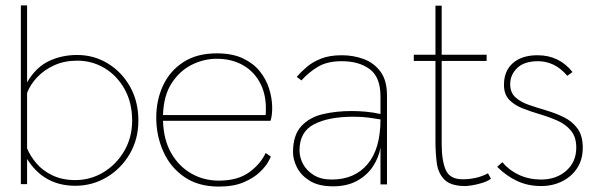

<svg xmlns="http://www.w3.org/2000/svg" viewBox="-20 -681 2189 709"><path d="M57 -661H80V-377Q113 -433 160.5 -455.5Q208 -478 265 -478Q327 -478 378.5 -446.5Q430 -415 460.5 -360.5Q491 -306 491 -236Q491 -167 459 -112.5Q427 -58 374 -26.5Q321 5 258 5Q142 5 80 -94V-1H57ZM265 -457Q218 -457 180.5 -440Q143 -423 117.5 -396Q92 -369 80 -338V-133Q91 -106 114 -78.5Q137 -51 173.5 -33.5Q210 -16 258 -16Q314 -16 361.5 -44.5Q409 -73 438.5 -123Q468 -173 468 -236Q468 -302 440 -352Q412 -402 366 -429.5Q320 -457 265 -457Z M980 -103Q980 -101 970.5 -83.5Q961 -66 939 -45Q917 -24 880 -8Q843 8 788 8Q713 8 661.5 -27Q610 -62 583.5 -120.5Q557 -179 557 -247Q557 -311 582 -365Q607 -419 657 -451.5Q707 -484 780 -484Q838 -484 877 -465.5Q916 -447 939.5 -417.5Q963 -388 973.5 -354.5Q984 -321 985 -289Q986 -257 979 -235H582Q584 -165 612 -116Q640 -67 686 -40.5Q732 -14 788 -14Q857 -14 899 -44Q941 -74 961 -116ZM780 -464Q733 -464 688.5 -442Q644 -420 614 -374Q584 -328 582 -256H961Q966 -321 944 -367.5Q922 -414 879.5 -439Q837 -464 780 -464Z M1210 7Q1156 7 1123.5 -13.5Q1091 -34 1076.5 -63Q1062 -92 1062 -119Q1062 -182 1092.5 -215Q1123 -248 1172 -259.5Q1221 -271 1279 -271Q1304 -271 1331.5 -268.5Q1359 -266 1385 -260V-325Q1385 -396 1345.5 -425.5Q1306 -455 1242 -455Q1189 -455 1155 -435Q1121 -415 1093 -384L1076 -397Q1091 -415 1112.5 -433.5Q1134 -452 1165.5 -464.5Q1197 -477 1242 -477Q1285 -477 1323 -463Q1361 -449 1385 -416.5Q1409 -384 1409 -329V0H1385V-136Q1379 -100 1357.5 -67Q1336 -34 1299 -13.5Q1262 7 1210 7ZM1205 -18Q1289 -18 1337 -74.5Q1385 -131 1385 -240Q1369 -243 1342.5 -246.5Q1316 -250 1286 -250Q1193 -250 1139.5 -222Q1086 -194 1086 -126Q1086 -100 1099 -75.5Q1112 -51 1138.5 -34.5Q1165 -18 1205 -18Z M1698 6Q1645 6 1621.5 -17.5Q1598 -41 1593 -78.5Q1588 -116 1588 -159V-456H1508V-479H1588V-660H1611V-479H1777V-456H1611V-150Q1611 -88 1626 -53.5Q1641 -19 1688 -19Q1741 -19 1782 -41L1793 -21Q1779 -11 1759 -5Q1739 1 1722 3.5Q1705 6 1698 6Z M1978 6Q1930 6 1890 -12.5Q1850 -31 1816 -65L1835 -82Q1860 -52 1897 -35Q1934 -18 1978 -18Q2034 -18 2071 -50.5Q2108 -83 2108 -136Q2108 -175 2088.5 -198.5Q2069 -222 2038.5 -235.5Q2008 -249 1974 -259Q1940 -269 1909.5 -281Q1879 -293 1860 -313Q1841 -333 1841 -368Q1841 -419 1874 -448Q1907 -477 1965 -477Q2045 -477 2094 -415L2075 -401Q2050 -430 2023 -442.5Q1996 -455 1967 -455Q1916 -455 1890 -430Q1864 -405 1864 -370Q1864 -339 1883.5 -321.5Q1903 -304 1933.5 -293.5Q1964 -283 1998 -273Q2032 -263 2062.5 -248Q2093 -233 2112.5 -206.5Q2132 -180 2132 -136Q2132 -92 2111.5 -60.5Q2091 -29 2056 -11.5Q2021 6 1978 6Z"/></svg>

Font: Lil Grotesk Thin
Style: Regular
Weight: 100
Designer: Bastien Sozeau
Foundry: NBR — Bastien Sozeau
Version: Version 3.003; ttfautohint (v1.8.4.7-5d5b);gftools[0.9.33]